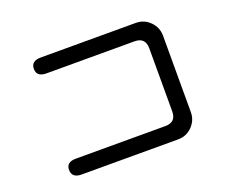

<svg xmlns="http://www.w3.org/2000/svg" viewBox="-106 -839 1212 1000"><g transform="rotate(-20 500.0 -339.0)"><path d="M746.1 -513.7Q746.1 -574.2 686.5 -574.2H198.2Q144.5 -574.2 144.5 -618.2Q144.5 -662.1 198.2 -662.1H725.6Q771.5 -662.1 803.7 -629.4Q835.9 -596.7 835.9 -550.8V-127.9Q835.9 -82 803.7 -49.3Q771.5 -16.6 725.6 -16.6H190.4Q136.7 -16.6 136.7 -61.5Q136.7 -104.5 190.4 -104.5H686.5Q746.1 -104.5 746.1 -164.1V-513.7Z"/></g></svg>

Font: jf-openhuninn-1.0
Style: Regular
Weight: 400
Designer: [Kosugi Maru]
      Designed by Motoya company      

      [Varela Round]
      Joe Prince(Latin component); Avraham Co
Foundry: justfont CO.,LTD.
Version: 1.0